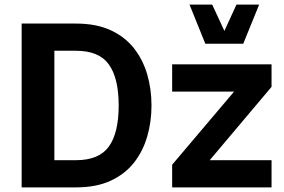

<svg xmlns="http://www.w3.org/2000/svg" viewBox="-20 -811 1230 831"><path d="M635.7 -354.5Q635.7 -284.2 617.2 -220.2Q598.6 -156.2 559.6 -106.7Q520.5 -57.1 458.5 -28.6Q396.5 0 309.1 0H73.7V-709H309.1Q396.5 -709 458.5 -680.4Q520.5 -651.9 559.6 -602.3Q598.6 -552.7 617.2 -489Q635.7 -425.3 635.7 -354.5ZM493.7 -354.5Q493.7 -472.7 451.2 -532Q408.7 -591.3 309.1 -591.3H215.3V-117.7H309.1Q408.7 -117.7 451.2 -176.8Q493.7 -235.8 493.7 -354.5ZM725.1 -414.6V-532.7H1155.3V-435.1L887.7 -117.7H1155.3V0H725.1V-98.1L993.2 -414.6ZM800.3 -791H898.4L951.2 -677.2L1003.4 -791H1101.6L1032.7 -621.6H868.7Z"/></svg>

Font: Estedad-FD Bold
Style: Regular
Weight: 700
Designer: Amin Abedi
Version: Version 7.3